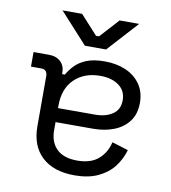

<svg xmlns="http://www.w3.org/2000/svg" viewBox="-80 -760 753 844"><g transform="rotate(10 296.5 -338.5)"><path d="M536.8 -349.5Q536.8 -300 512.6 -267.4Q488.5 -234.8 446.9 -218.4Q405.2 -202 353.8 -202H186.2V-165.8Q186.2 -112.8 217.2 -82.4Q248.2 -52 309 -52Q368.8 -52 402.6 -81Q436.5 -110 448 -158.2L520.5 -135.8Q508.5 -94 482.4 -60.2Q456.2 -26.5 412.9 -6.2Q369.5 14 308.5 14Q215 14 162.9 -34.2Q110.8 -82.5 110.8 -170.2V-393.5Q110.8 -423.5 82.8 -423.5H37.5V-488.5H106.5Q139 -488.5 158.5 -470.1Q178 -451.8 178 -420.2V-414.8H190.2Q201 -434.2 219.9 -454.9Q238.8 -475.5 271 -489Q303.2 -502.5 353.8 -502.5Q405.2 -502.5 446.9 -484.8Q488.5 -467 512.6 -432.6Q536.8 -398.2 536.8 -349.5ZM186.2 -276V-264.5H350.8Q398.5 -264.5 429.4 -285.1Q460.2 -305.8 460.2 -347.8Q460.2 -389.8 428.4 -413.1Q396.5 -436.5 345.2 -436.5Q274.2 -436.5 230.2 -394.2Q186.2 -352 186.2 -276ZM255 -555 131.2 -691H218.5L295.5 -606.5H309L386 -691H473.2L349.5 -555Z"/></g></svg>

Font: Space 7353
Style: Regular
Weight: 400
Designer: Christine Claussen + Ruben Lyon  (Space 7353)
Version: Version 1.000;FEAKit 1.0